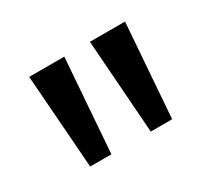

<svg xmlns="http://www.w3.org/2000/svg" viewBox="-70 -848 532 490"><g transform="rotate(-30 196.0 -603.0)"><path d="M337 -741 316.5 -465H253.5L233.5 -741ZM158 -741 137.5 -465H75L54.5 -741Z"/></g></svg>

Font: Myanmar Ethnic
Style: Regular
Weight: 400
Designer: Khon Soe Zaw Thu
Foundry: PaOh Unicode khonsoezawthu@gmail.com and @hotmail.com
Version: Version 1.01 September 27, 2016